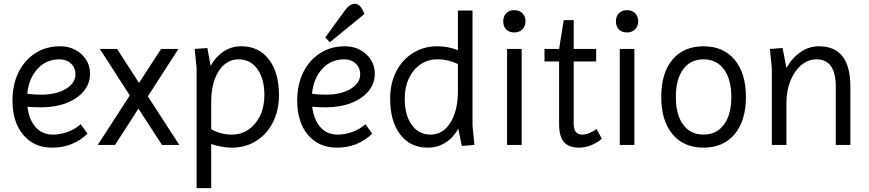

<svg xmlns="http://www.w3.org/2000/svg" viewBox="-20 -755 4524 1000"><path d="M252 14Q157 14 101 -52.5Q45 -119 45 -232Q45 -315 76.5 -378.5Q108 -442 164 -478Q220 -514 293 -514Q338 -514 373 -495Q408 -476 428.5 -444Q449 -412 449 -371Q449 -320 416.5 -280.5Q384 -241 326 -218.5Q268 -196 193 -196Q158 -196 123 -199Q131 -132 165.5 -93Q200 -54 255 -54Q295 -54 334 -68.5Q373 -83 400 -108L436 -59Q360 14 252 14ZM195 -262Q273 -262 323 -292Q373 -322 373 -368Q373 -402 349.5 -424Q326 -446 290 -446Q221 -446 175.5 -396.5Q130 -347 122 -267Q142 -264 160 -263Q178 -262 195 -262Z M489 0 656 -258 500 -500H590L704 -323L819 -500H909L750 -253L914 0H824L701 -189L579 0Z M1004 225V-400L994 -500L1060 -505L1077 -412Q1104 -460 1144.5 -487Q1185 -514 1237 -514Q1328 -514 1380.5 -445.5Q1433 -377 1433 -259Q1433 -180 1401.5 -118Q1370 -56 1314.5 -21Q1259 14 1187 14Q1161 14 1133.5 9Q1106 4 1080 -5V225ZM1187 -54Q1237 -54 1275 -80.5Q1313 -107 1335 -153Q1357 -199 1357 -259Q1357 -345 1320.5 -395.5Q1284 -446 1222 -446Q1181 -446 1148.5 -418.5Q1116 -391 1098 -341.5Q1080 -292 1080 -225V-82Q1130 -54 1187 -54Z M1735 14Q1640 14 1584 -52.5Q1528 -119 1528 -232Q1528 -315 1559.5 -378.5Q1591 -442 1647 -478Q1703 -514 1776 -514Q1821 -514 1856 -495Q1891 -476 1911.5 -444Q1932 -412 1932 -371Q1932 -320 1899.5 -280.5Q1867 -241 1809 -218.5Q1751 -196 1676 -196Q1641 -196 1606 -199Q1614 -132 1648.5 -93Q1683 -54 1738 -54Q1778 -54 1817 -68.5Q1856 -83 1883 -108L1919 -59Q1843 14 1735 14ZM1678 -262Q1756 -262 1806 -292Q1856 -322 1856 -368Q1856 -402 1832.5 -424Q1809 -446 1773 -446Q1704 -446 1658.5 -396.5Q1613 -347 1605 -267Q1625 -264 1643 -263Q1661 -262 1678 -262ZM1698 -535 1674 -560 1776 -700Q1801 -735 1828 -735Q1859 -735 1878 -682Z M2208 14Q2117 14 2064.5 -54.5Q2012 -123 2012 -241Q2012 -321 2043.5 -382.5Q2075 -444 2131 -479Q2187 -514 2258 -514Q2311 -514 2365 -494V-700H2441V-100L2451 0L2385 5L2367 -85Q2341 -38 2300 -12Q2259 14 2208 14ZM2223 -54Q2287 -54 2326 -116.5Q2365 -179 2365 -282V-421Q2315 -446 2258 -446Q2209 -446 2170.5 -420Q2132 -394 2110 -347.5Q2088 -301 2088 -241Q2088 -155 2124.5 -104.5Q2161 -54 2223 -54Z M2621 0V-500H2697V0ZM2659 -586Q2632 -586 2616.5 -601.5Q2601 -617 2601 -644Q2601 -670 2616.5 -686Q2632 -702 2659 -702Q2685 -702 2701 -686Q2717 -670 2717 -644Q2717 -619 2701 -602.5Q2685 -586 2659 -586Z M2996 14Q2942 14 2917 -15.5Q2892 -45 2892 -109V-435H2816V-500H2892L2916 -650H2968V-500H3085V-435H2968V-109Q2968 -54 3013 -54Q3047 -54 3087 -83L3115 -32Q3057 14 2996 14Z M3208 0V-500H3284V0ZM3246 -586Q3219 -586 3203.5 -601.5Q3188 -617 3188 -644Q3188 -670 3203.5 -686Q3219 -702 3246 -702Q3272 -702 3288 -686Q3304 -670 3304 -644Q3304 -619 3288 -602.5Q3272 -586 3246 -586Z M3644 14Q3541 14 3482.5 -56Q3424 -126 3424 -250Q3424 -375 3482.5 -444.5Q3541 -514 3644 -514Q3748 -514 3806.5 -443.5Q3865 -373 3865 -250Q3865 -127 3806.5 -56.5Q3748 14 3644 14ZM3644 -54Q3712 -54 3750.5 -106Q3789 -158 3789 -250Q3789 -342 3750.5 -394Q3712 -446 3644 -446Q3576 -446 3538 -394Q3500 -342 3500 -250Q3500 -158 3538 -106Q3576 -54 3644 -54Z M4000 0V-400L3990 -500L4056 -505L4076 -401Q4105 -453 4149 -483.5Q4193 -514 4245 -514Q4409 -514 4409 -304V0H4333V-304Q4333 -446 4232 -446Q4189 -446 4153.5 -416Q4118 -386 4097 -335Q4076 -284 4076 -220V0Z"/></svg>

Font: Imprima
Style: Regular
Weight: 400
Designer: Eduardo Tunni
Foundry: Eduardo Tunni
Version: Version 1.002; ttfautohint (v1.8.4.7-5d5b);gftools[0.9.23]